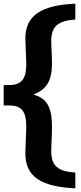

<svg xmlns="http://www.w3.org/2000/svg" viewBox="-22 -875 442 1045"><path d="M-2 -412V-301H28Q79 -301 100 -274.5Q121 -248 121 -188Q121 -176 120 -156Q119 -136 118.5 -114Q118 -92 117 -71.5Q116 -51 116 -39Q116 54 181.5 99Q247 144 388 150V64Q353 62 328 55Q303 48 287 34Q271 20 264 -1Q257 -22 257 -52Q257 -60 257.5 -77.5Q258 -95 259 -115Q260 -135 260.5 -154Q261 -173 261 -185Q261 -225 255.5 -254.5Q250 -284 238 -305Q226 -326 207.5 -339Q189 -352 163 -359V-362Q215 -382 238 -421Q261 -460 261 -529Q261 -539 260.5 -557Q260 -575 259 -593.5Q258 -612 257.5 -628.5Q257 -645 257 -653Q257 -711 287 -737.5Q317 -764 388 -769V-855Q247 -849 181.5 -803.5Q116 -758 116 -667Q116 -655 117 -635.5Q118 -616 118.5 -595Q119 -574 120 -555Q121 -536 121 -524Q121 -465 99.5 -438.5Q78 -412 28 -412Z"/></svg>

Font: GradeGX
Style: Regular
Weight: 100
Width: 1
Designer: Adam Twardoch
Foundry: Adam Twardoch
Version: Version 2.002; DEVELOPMENT